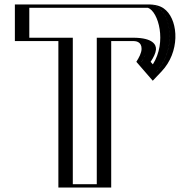

<svg xmlns="http://www.w3.org/2000/svg" viewBox="-20 -845 856 865"><path d="M72 -825H652C753 -822 789 -614 669 -506L617 -566C652.4 -617.3 660 -659 584 -660H456V0H268V-660H72ZM87 -810H651.8C666.4 -809.6 679.8 -803.5 691.3 -792.6C740.9 -745.5 749.3 -611.2 669.9 -527.8L635.8 -567.2C648.5 -587.3 657.3 -605.5 657.8 -624.2C658.7 -657.8 629.1 -674.4 584.1 -675H441V-15H283V-675H87ZM87 -810V-675H283V-15H441V-675H584.1C629.1 -674.4 658.7 -657.8 657.8 -624.2C657.3 -605.5 648.5 -587.3 635.8 -567.2L669.9 -527.8C749.3 -611.2 740.9 -745.5 691.3 -792.6C679.8 -803.5 666.4 -809.6 651.8 -810ZM72 -825V-660H268V0H456V-660H584C659.6 -659 649.8 -617.3 623.1 -575.2L617.2 -565.8L669.4 -505.5L680.8 -517.5C765.2 -606.1 759 -748.9 701.6 -803.4C687.8 -816.5 671.1 -824.4 652 -825ZM112 -810H646.4C694 -792.6 732.3 -655.4 668.6 -555L658.6 -566.5C671.8 -586.3 681 -604.7 682.6 -621C684.9 -644.4 667.2 -673.9 584.7 -675H416V-15H308V-675H112ZM47 -825V-660H243V0H481V-660H583.2C593 -659.8 618.6 -656.2 617.8 -624.4C617.3 -606.2 606.7 -586.2 594.3 -566.6L668.2 -481.3L707.6 -522.8C791 -610.4 783.9 -745.5 728.5 -798.1C716.4 -809.6 697.1 -823.7 653.4 -825Z"/></svg>

Font: Hussar Outliner
Style: Regular
Weight: 700
Foundry: Cannot Into Space Fonts
Version: Version 0.92